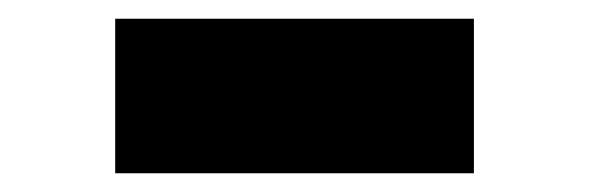

<svg xmlns="http://www.w3.org/2000/svg" viewBox="-20 -789 629 205"><path d="M103 -604V-769H486V-604Z"/></svg>

Font: Georama Extended Black
Style: Regular
Weight: 900
Width: 7
Designer: Jean-Baptiste Levee
Foundry: Production Type
Version: Version 1.000